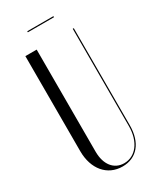

<svg xmlns="http://www.w3.org/2000/svg" viewBox="-204 -867 783 941"><g transform="rotate(-30 187.0 -396.0)"><path d="M271 -800H123V-794H271ZM54 -699V-161C54 -60 111 8 197 8C278 8 328 -52 328 -150V-699H322V-149C322 -60 276 -2 212 -2C154 -2 118 -49 118 -121V-699Z"/></g></svg>

Font: Moniqa Display
Style: Regular
Weight: 400
Designer: Rajesh Rajput
Foundry: Rajesh Rajput
Version: Version 1.000